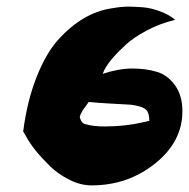

<svg xmlns="http://www.w3.org/2000/svg" viewBox="-20 -539 571 580"><path d="M290 -316Q339 -332 380 -332Q421 -332 454 -322Q487 -312 509 -281Q531 -250 531 -203Q531 -111 448.5 -45Q366 21 257 21Q223 21 189.5 4Q156 -13 132 -36Q81 -86 60 -125L50 -142Q62 -234 90 -305Q118 -376 154 -417Q229 -501 318 -514Q347 -519 366.5 -519Q386 -519 411.5 -517Q437 -515 465.5 -504Q494 -493 509 -479Q463 -468 423.5 -447Q384 -426 360 -404Q312 -360 296 -329ZM238 -164Q261 -157 296 -157Q359 -157 414 -170L431 -174Q431 -192 425.5 -202Q420 -212 403 -217Q386 -222 370 -223Q354 -224 316 -226Q278 -228 248 -231Q247 -229 239.5 -219Q232 -209 230 -206Q228 -203 224.5 -195.5Q221 -188 221 -185.5Q221 -183 225 -174.5Q229 -166 238 -164Z"/></svg>

Font: Ceviche One
Style: Regular
Weight: 400
Version: Version 1.002